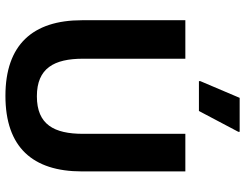

<svg xmlns="http://www.w3.org/2000/svg" viewBox="-118 -772 902 707"><g transform="rotate(90 333.5 -419.0)"><path d="M389.2 -700 465.8 -845V-850H340.8L279.2 -705V-700ZM333.3 12.5C522.5 12.5 611.7 -87.5 611.7 -269.2V-650H473.3V-273.3C473.3 -166.7 439.2 -103.3 335 -103.3C231.7 -103.3 196.7 -166.7 196.7 -273.3V-650H55V-269.2C55 -87.5 145.8 12.5 333.3 12.5Z"/></g></svg>

Font: Familjen Grotesk
Style: Bold
Weight: 700
Designer: Anders Wikstroem, Jonas Baeckman, Matilda Gysing, Kristian Moeller
Foundry: Familjen STHLM AB
Version: Version 2.000